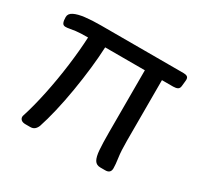

<svg xmlns="http://www.w3.org/2000/svg" viewBox="-117 -669 851 817"><g transform="rotate(30 308.0 -260.5)"><path d="M568 -523Q579 -523 585.5 -519Q592 -515 592 -504Q592 -502 591.5 -497Q591 -492 589 -473Q588 -460 580 -455.5Q572 -451 558 -451H503V-154Q503 -103 507.5 -72.5Q512 -42 512 -23Q512 2 486 2H462Q442 2 433 -13Q424 -28 421.5 -60.5Q419 -93 419 -146V-451H224Q222 -403 215.5 -345.5Q209 -288 199 -228Q189 -168 176.5 -115Q164 -62 151 -23Q146 -11 138 -4.5Q130 2 117 2H94Q80 2 73 -4Q66 -10 66 -19Q66 -21 66.5 -23.5Q67 -26 68 -28Q86 -84 101.5 -158Q117 -232 127 -309Q137 -386 140 -451Q101 -451 81.5 -448.5Q62 -446 52.5 -444Q43 -442 34 -442Q28 -442 24 -444.5Q20 -447 18 -452Q16 -457 15 -463.5Q14 -470 14 -479Q14 -496 33 -505.5Q52 -515 85 -519Q118 -523 162 -523Z"/></g></svg>

Font: Asap VF Beta
Style: Regular
Weight: 400
Designer: Pablo Cosgaya
Foundry: Pablo Cosgaya
Version: Version 1.007